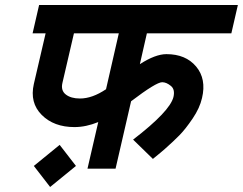

<svg xmlns="http://www.w3.org/2000/svg" viewBox="-20 -653 969 766"><path d="M644 -437Q721 -437 762.5 -387.5Q804 -338 786 -262Q777 -222 748.5 -180Q720 -138 696.5 -114Q673 -90 638 -59Q627 -49 590 -19L511 -96Q658 -209 672 -266Q679 -296 662 -310Q644 -325 627 -325Q603 -325 503 -249L441 20H329L372 -166Q323 -146 277 -146Q195 -146 146.5 -194.5Q98 -243 115 -318L162 -520H110L136 -633H929L903 -520H566L538 -397Q600 -437 644 -437ZM229 -322Q222 -292 242.5 -276Q263 -260 299 -260Q348 -260 403 -297L454 -520H275ZM218 -75 283 9 180 93 115 9Z"/></svg>

Font: Miedinger
Style: Bold-Italic
Weight: 700
Italic angle: -13°
Version: Version 001.000